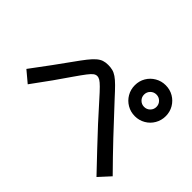

<svg xmlns="http://www.w3.org/2000/svg" viewBox="-158 -1058 1315 1315"><g transform="rotate(45 500.0 -400.0)"><path d="M785 -490Q744 -490 709.5 -510Q675 -530 655 -564.5Q635 -599 635 -640Q635 -682 655 -716Q675 -750 709.5 -770Q744 -790 785 -790Q827 -790 861 -770Q895 -750 915 -716Q935 -682 935 -640Q935 -599 915 -564.5Q895 -530 860.5 -510Q826 -490 785 -490ZM785 -580Q810 -580 827.5 -597.5Q845 -615 845 -640Q845 -665 827.5 -682.5Q810 -700 785 -700Q760 -700 742.5 -682.5Q725 -665 725 -640Q725 -615 742.5 -597.5Q760 -580 785 -580ZM894 -10Q823 -85 761.5 -149.5Q700 -214 644.5 -274.5Q589 -335 534 -397Q495 -441 472.5 -463.5Q450 -486 436 -494.5Q422 -503 408 -503Q395 -503 382 -493.5Q369 -484 349 -458Q329 -432 293 -380Q258 -328 214.5 -267Q171 -206 112 -126L31 -194Q91 -274 137.5 -337.5Q184 -401 221 -453Q255 -501 279.5 -532Q304 -563 324 -580Q344 -597 363.5 -603.5Q383 -610 408 -610Q432 -610 451.5 -605Q471 -600 491.5 -586Q512 -572 538.5 -545.5Q565 -519 603 -477Q698 -374 786.5 -280.5Q875 -187 969 -92Z"/></g></svg>

Font: M PLUS 2 Medium
Style: Regular
Weight: 500
Designer: Coji Morishita
Foundry: UNDERFOREST DESIGN
Version: Version 1.001